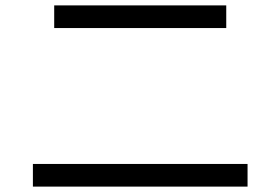

<svg xmlns="http://www.w3.org/2000/svg" viewBox="-20 -716 1040 712"><path d="M181 -612V-696H819V-612ZM102 -24V-108H898V-24Z"/></svg>

Font: Murecho
Style: Regular
Weight: 400
Designer: Neil Summerour
Foundry: Positype
Version: Version 1.010; ttfautohint (v1.8.3)